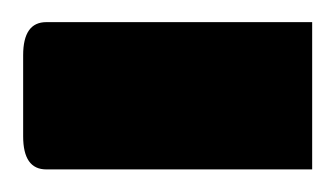

<svg xmlns="http://www.w3.org/2000/svg" viewBox="-41 -150 296 170"><path d="M0 -130.4H235.4V0H0Q-20.5 0 -20.5 -29.3V-101.1Q-20.5 -130.4 0 -130.4Z"/></svg>

Font: Pinar-DS1-FD SemiBold
Style: Regular
Weight: 600
Designer: Amin Abedi
Version: Version 3.000